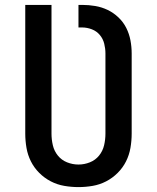

<svg xmlns="http://www.w3.org/2000/svg" viewBox="-20 -755 640 783"><path d="M300 8Q271 8 242 3Q213 -2 187 -15.5Q161 -29 140 -50Q119 -71 106 -97Q93 -123 88 -152Q83 -181 83 -210V-735H190V-210Q190 -186 195.5 -162.5Q201 -139 216 -120.5Q231 -102 253.5 -93Q276 -84 300 -84Q324 -84 346.5 -93Q369 -102 384 -120.5Q399 -139 404.5 -162.5Q410 -186 410 -210V-537Q410 -557 405 -577Q400 -597 387 -612.5Q374 -628 354.5 -635.5Q335 -643 315 -643H300V-735H315Q342 -735 368.5 -730.5Q395 -726 419 -714.5Q443 -703 463 -684Q483 -665 495 -641Q507 -617 512 -590.5Q517 -564 517 -537V-210Q517 -181 512 -152Q507 -123 494 -97Q481 -71 460 -50Q439 -29 413 -15.5Q387 -2 358 3Q329 8 300 8Z"/></svg>

Font: Iosevka Aile Semibold
Style: Regular
Weight: 600
Designer: Belleve Invis
Foundry: Belleve Invis
Version: Version 31.1.0; ttfautohint (v1.8.4)